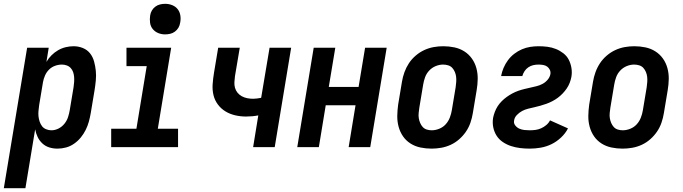

<svg xmlns="http://www.w3.org/2000/svg" viewBox="-53 -770 3573 1005"><path d="M-33 215 89 -520H202L190 -446Q201 -465 216.5 -480.5Q232 -496 251 -507Q270 -518 291 -523Q312 -528 332 -528Q358 -528 381 -518.5Q404 -509 418.5 -490.5Q433 -472 439.5 -448Q446 -424 448.5 -399.5Q451 -375 448.5 -349Q446 -323 442 -298L422 -178Q418 -155 412 -133Q406 -111 395.5 -90Q385 -69 370 -50.5Q355 -32 335 -18Q315 -4 292.5 2Q270 8 248 8Q225 8 204.5 1.5Q184 -5 168.5 -19.5Q153 -34 144 -53Q135 -72 131 -93L80 215ZM216 -88Q235 -88 253 -97Q271 -106 284 -122Q297 -138 303 -156.5Q309 -175 312 -193L332 -313Q334 -327 335 -340.5Q336 -354 335 -367Q334 -380 330 -392Q326 -404 317.5 -413.5Q309 -423 296.5 -427.5Q284 -432 271 -432Q253 -432 235 -425.5Q217 -419 203.5 -405.5Q190 -392 182.5 -374.5Q175 -357 172 -340L152 -220Q150 -205 148.5 -190Q147 -175 148.5 -161Q150 -147 154.5 -133.5Q159 -120 167 -109.5Q175 -99 188.5 -93.5Q202 -88 216 -88Z M529 0V-96H661L715 -424H609V-520H843L773 -96H879V0ZM811 -590Q792 -590 775 -597Q758 -604 746.5 -618Q735 -632 732.5 -651Q730 -670 733 -689Q735 -703 742 -715Q749 -727 760.5 -735.5Q772 -744 785.5 -747Q799 -750 812 -750Q831 -750 848.5 -743Q866 -736 877 -722Q888 -708 891 -689Q894 -670 890 -651Q888 -637 881 -625Q874 -613 862.5 -604.5Q851 -596 837.5 -593Q824 -590 811 -590Z M1272 0 1299 -166Q1284 -163 1267.5 -161.5Q1251 -160 1235 -160Q1206 -160 1178 -166.5Q1150 -173 1127 -187Q1104 -201 1087.5 -223Q1071 -245 1064.5 -272Q1058 -299 1060 -328.5Q1062 -358 1067 -388L1089 -520H1202L1177 -372Q1175 -356 1174 -340.5Q1173 -325 1177 -310.5Q1181 -296 1190.5 -284.5Q1200 -273 1213 -266Q1226 -259 1241 -256Q1256 -253 1272 -253Q1282 -253 1293 -254.5Q1304 -256 1314 -258L1358 -520H1471L1385 0Z M1503 0 1589 -520H1702L1668 -315H1824L1858 -520H1971L1885 0H1772L1808 -219H1652L1616 0Z M2206 8Q2176 8 2147.5 2Q2119 -4 2095.5 -19Q2072 -34 2056.5 -56.5Q2041 -79 2033.5 -106.5Q2026 -134 2026.5 -163.5Q2027 -193 2031 -222L2051 -342Q2055 -367 2064 -392Q2073 -417 2087.5 -439Q2102 -461 2123 -479Q2144 -497 2168 -508Q2192 -519 2217 -523.5Q2242 -528 2267 -528Q2297 -528 2325.5 -522Q2354 -516 2377.5 -501Q2401 -486 2417 -463.5Q2433 -441 2440.5 -413.5Q2448 -386 2447.5 -356.5Q2447 -327 2442 -298L2422 -178Q2418 -153 2409.5 -128Q2401 -103 2386 -81Q2371 -59 2350.5 -41Q2330 -23 2306 -12Q2282 -1 2256.5 3.5Q2231 8 2206 8ZM2207 -88Q2226 -88 2246 -96Q2266 -104 2280 -119.5Q2294 -135 2301.5 -154.5Q2309 -174 2312 -193L2332 -313Q2334 -327 2335 -341Q2336 -355 2334.5 -368Q2333 -381 2328 -393Q2323 -405 2314.5 -414.5Q2306 -424 2293 -428Q2280 -432 2266 -432Q2247 -432 2227.5 -424Q2208 -416 2193.5 -400.5Q2179 -385 2172 -365.5Q2165 -346 2162 -327L2142 -207Q2140 -193 2138.5 -179Q2137 -165 2139 -152Q2141 -139 2146 -127Q2151 -115 2159.5 -105.5Q2168 -96 2180.5 -92Q2193 -88 2207 -88Z M2720 8Q2694 8 2669.5 5Q2645 2 2622 -5.5Q2599 -13 2579 -26.5Q2559 -40 2546.5 -59.5Q2534 -79 2529 -103Q2524 -127 2528 -153Q2531 -168 2537 -184Q2543 -200 2552 -214Q2561 -228 2573.5 -240.5Q2586 -253 2600 -263Q2614 -273 2629 -281Q2644 -289 2659.5 -294.5Q2675 -300 2691.5 -304Q2708 -308 2724 -311.5Q2740 -315 2756 -319Q2772 -323 2787 -331Q2802 -339 2813.5 -352.5Q2825 -366 2828 -382Q2830 -394 2825 -404.5Q2820 -415 2811 -421.5Q2802 -428 2790 -430Q2778 -432 2766 -432Q2752 -432 2738.5 -429Q2725 -426 2713 -418Q2701 -410 2693 -398Q2685 -386 2681 -372H2570Q2574 -394 2583 -415Q2592 -436 2606 -455Q2620 -474 2639 -488.5Q2658 -503 2679 -512Q2700 -521 2722 -524.5Q2744 -528 2766 -528Q2790 -528 2813 -525Q2836 -522 2857 -513.5Q2878 -505 2896 -491Q2914 -477 2924 -457.5Q2934 -438 2938 -415Q2942 -392 2938 -368Q2935 -352 2929 -336.5Q2923 -321 2913.5 -307Q2904 -293 2892 -280.5Q2880 -268 2866.5 -258Q2853 -248 2837.5 -240Q2822 -232 2806.5 -226.5Q2791 -221 2775 -216.5Q2759 -212 2743.5 -208.5Q2728 -205 2711.5 -201Q2695 -197 2680 -189Q2665 -181 2652.5 -168Q2640 -155 2638 -139Q2635 -125 2644 -113.5Q2653 -102 2665.5 -96.5Q2678 -91 2692 -89.5Q2706 -88 2720 -88Q2735 -88 2750 -90Q2765 -92 2779.5 -98.5Q2794 -105 2806.5 -115.5Q2819 -126 2826 -140L2920 -98Q2907 -72 2883.5 -50Q2860 -28 2833 -15Q2806 -2 2777 3Q2748 8 2720 8Z M3206 8Q3176 8 3147.5 2Q3119 -4 3095.5 -19Q3072 -34 3056.5 -56.5Q3041 -79 3033.5 -106.5Q3026 -134 3026.5 -163.5Q3027 -193 3031 -222L3051 -342Q3055 -367 3064 -392Q3073 -417 3087.5 -439Q3102 -461 3123 -479Q3144 -497 3168 -508Q3192 -519 3217 -523.5Q3242 -528 3267 -528Q3297 -528 3325.5 -522Q3354 -516 3377.5 -501Q3401 -486 3417 -463.5Q3433 -441 3440.5 -413.5Q3448 -386 3447.5 -356.5Q3447 -327 3442 -298L3422 -178Q3418 -153 3409.5 -128Q3401 -103 3386 -81Q3371 -59 3350.5 -41Q3330 -23 3306 -12Q3282 -1 3256.5 3.5Q3231 8 3206 8ZM3207 -88Q3226 -88 3246 -96Q3266 -104 3280 -119.5Q3294 -135 3301.5 -154.5Q3309 -174 3312 -193L3332 -313Q3334 -327 3335 -341Q3336 -355 3334.5 -368Q3333 -381 3328 -393Q3323 -405 3314.5 -414.5Q3306 -424 3293 -428Q3280 -432 3266 -432Q3247 -432 3227.5 -424Q3208 -416 3193.5 -400.5Q3179 -385 3172 -365.5Q3165 -346 3162 -327L3142 -207Q3140 -193 3138.5 -179Q3137 -165 3139 -152Q3141 -139 3146 -127Q3151 -115 3159.5 -105.5Q3168 -96 3180.5 -92Q3193 -88 3207 -88Z"/></svg>

Font: Iosevka SS18
Style: Bold Italic
Weight: 700
Italic angle: -9°
Monospace: yes
Designer: Belleve Invis
Foundry: Belleve Invis
Version: Version 25.1.1; ttfautohint (v1.8.4)